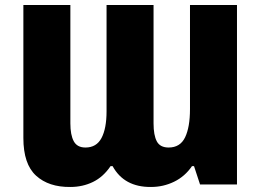

<svg xmlns="http://www.w3.org/2000/svg" viewBox="-20 -734 1042 764"><path d="M260 10Q174 11 123.5 -35Q73 -81 73 -185V-714H260V-243Q260 -197 273.5 -172Q287 -147 320 -147Q364 -147 384 -185Q404 -223 404 -291V-714H591V-243Q591 -196 604 -171.5Q617 -147 651 -147Q697 -147 716.5 -187.5Q736 -228 736 -300V-714H923V0H776L752 -73H744Q716 -32 673 -11Q630 10 581 10Q474 11 428 -73H420Q391 -30 350 -10Q309 10 260 10Z"/></svg>

Font: Noto Sans SemiCondensed Black
Style: Regular
Weight: 900
Width: 4
Designer: Monotype Design Team
Foundry: Monotype Imaging Inc.
Version: Version 2.013; ttfautohint (v1.8.4.7-5d5b)